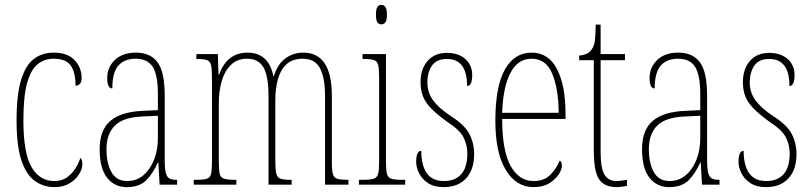

<svg xmlns="http://www.w3.org/2000/svg" viewBox="-20 -758 3328 788"><path d="M203 10Q159 10 123.5 -15Q88 -40 68 -99.5Q48 -159 48 -263Q48 -371 67 -431.5Q86 -492 120 -517Q154 -542 200 -542Q257 -542 286 -511.5Q315 -481 315 -437Q315 -420 307 -413Q299 -406 290 -406Q290 -462 270 -489.5Q250 -517 200 -517Q163 -517 135 -495Q107 -473 91.5 -418Q76 -363 76 -264Q76 -131 109 -73Q142 -15 203 -15Q233 -15 254 -29.5Q275 -44 289 -66Q303 -88 310 -110Q314 -106 316 -100Q318 -94 318 -83Q318 -65 304.5 -43Q291 -21 265.5 -5.5Q240 10 203 10Z M500 10Q450 10 419.5 -28.5Q389 -67 389 -146Q389 -224 432.5 -261.5Q476 -299 565 -303L628 -306V-371Q628 -451 606.5 -484Q585 -517 537 -517Q490 -517 465.5 -488.5Q441 -460 441 -395Q420 -395 420 -438Q420 -482 451.5 -512Q483 -542 538 -542Q597 -542 626.5 -502.5Q656 -463 656 -366V-103Q656 -66 660.5 -48.5Q665 -31 675.5 -25.5Q686 -20 705 -20H707V0H635L630 -91H628Q609 -48 581 -19Q553 10 500 10ZM502 -15Q540 -15 568 -38.5Q596 -62 612 -102Q628 -142 628 -191V-283L566 -280Q486 -277 451.5 -242.5Q417 -208 417 -146Q417 -88 437.5 -51.5Q458 -15 502 -15Z M775 0V-20H784Q815 -20 829 -24.5Q843 -29 846.5 -45.5Q850 -62 850 -98V-432Q850 -470 847 -487.5Q844 -505 831 -510.5Q818 -516 788 -516H786V-536H874L877 -451H879Q911 -542 996 -542Q1082 -542 1102 -446H1104Q1120 -496 1152 -519Q1184 -542 1225 -542Q1342 -542 1342 -364V-91Q1342 -58 1346.5 -43Q1351 -28 1365 -24Q1379 -20 1408 -20H1410V0H1314V-364Q1314 -438 1293.5 -477.5Q1273 -517 1223 -517Q1180 -517 1155.5 -494Q1131 -471 1120.5 -432.5Q1110 -394 1110 -348V-96Q1110 -61 1114 -45Q1118 -29 1131.5 -24.5Q1145 -20 1174 -20H1177V0H1082V-364Q1082 -445 1061.5 -481Q1041 -517 994 -517Q953 -517 927 -491Q901 -465 889.5 -423.5Q878 -382 878 -333V-98Q878 -62 881.5 -45.5Q885 -29 900 -24.5Q915 -20 948 -20H950V0Z M1545 -658Q1535 -658 1529 -666Q1523 -674 1523 -698Q1523 -721 1529 -729.5Q1535 -738 1545 -738Q1555 -738 1561.5 -729.5Q1568 -721 1568 -698Q1568 -674 1561.5 -666Q1555 -658 1545 -658ZM1453 0V-20H1469Q1500 -20 1514 -24.5Q1528 -29 1532 -45Q1536 -61 1536 -96V-437Q1536 -473 1532.5 -489.5Q1529 -506 1516 -511Q1503 -516 1474 -516H1468V-536H1564V-96Q1564 -61 1568 -45Q1572 -29 1586 -24.5Q1600 -20 1630 -20H1643V0Z M1801 10Q1761 10 1736 -7Q1711 -24 1699.5 -48Q1688 -72 1688 -93Q1688 -139 1709 -139Q1709 -80 1731.5 -47.5Q1754 -15 1802 -15Q1848 -15 1873 -43Q1898 -71 1898 -129Q1898 -163 1882.5 -194Q1867 -225 1814 -259Q1774 -288 1750 -312.5Q1726 -337 1716 -362.5Q1706 -388 1706 -421Q1706 -475 1735 -508Q1764 -541 1814 -541Q1861 -541 1889.5 -516Q1918 -491 1918 -450Q1918 -405 1897 -405Q1897 -516 1814 -516Q1771 -516 1752.5 -488Q1734 -460 1734 -420Q1734 -379 1757 -347Q1780 -315 1828 -283Q1887 -246 1906.5 -208Q1926 -170 1926 -126Q1926 -62 1893 -26Q1860 10 1801 10Z M2170 10Q2098 10 2055.5 -61Q2013 -132 2013 -262Q2013 -403 2052 -472.5Q2091 -542 2162 -542Q2231 -542 2266 -474.5Q2301 -407 2301 -291V-270H2041Q2041 -140 2075.5 -77.5Q2110 -15 2170 -15Q2214 -15 2239.5 -41.5Q2265 -68 2277 -99Q2281 -97 2283.5 -92Q2286 -87 2286 -77Q2286 -62 2272.5 -41.5Q2259 -21 2233.5 -5.5Q2208 10 2170 10ZM2273 -295Q2272 -394 2246.5 -455.5Q2221 -517 2162 -517Q2104 -517 2074 -457Q2044 -397 2041 -295Z M2511 10Q2460 10 2438.5 -22.5Q2417 -55 2417 -141V-511H2357V-530Q2393 -533 2407 -553Q2420 -570 2422 -596Q2424 -622 2425 -657H2445V-536H2545V-511H2445V-140Q2445 -65 2461.5 -40Q2478 -15 2509 -15Q2521 -15 2530.5 -16.5Q2540 -18 2553 -20V5Q2528 10 2511 10Z M2726 10Q2676 10 2645.5 -28.5Q2615 -67 2615 -146Q2615 -224 2658.5 -261.5Q2702 -299 2791 -303L2854 -306V-371Q2854 -451 2832.5 -484Q2811 -517 2763 -517Q2716 -517 2691.5 -488.5Q2667 -460 2667 -395Q2646 -395 2646 -438Q2646 -482 2677.5 -512Q2709 -542 2764 -542Q2823 -542 2852.5 -502.5Q2882 -463 2882 -366V-103Q2882 -66 2886.5 -48.5Q2891 -31 2901.5 -25.5Q2912 -20 2931 -20H2933V0H2861L2856 -91H2854Q2835 -48 2807 -19Q2779 10 2726 10ZM2728 -15Q2766 -15 2794 -38.5Q2822 -62 2838 -102Q2854 -142 2854 -191V-283L2792 -280Q2712 -277 2677.5 -242.5Q2643 -208 2643 -146Q2643 -88 2663.5 -51.5Q2684 -15 2728 -15Z M3124 10Q3084 10 3059 -7Q3034 -24 3022.5 -48Q3011 -72 3011 -93Q3011 -139 3032 -139Q3032 -80 3054.5 -47.5Q3077 -15 3125 -15Q3171 -15 3196 -43Q3221 -71 3221 -129Q3221 -163 3205.5 -194Q3190 -225 3137 -259Q3097 -288 3073 -312.5Q3049 -337 3039 -362.5Q3029 -388 3029 -421Q3029 -475 3058 -508Q3087 -541 3137 -541Q3184 -541 3212.5 -516Q3241 -491 3241 -450Q3241 -405 3220 -405Q3220 -516 3137 -516Q3094 -516 3075.5 -488Q3057 -460 3057 -420Q3057 -379 3080 -347Q3103 -315 3151 -283Q3210 -246 3229.5 -208Q3249 -170 3249 -126Q3249 -62 3216 -26Q3183 10 3124 10Z"/></svg>

Font: Noto Serif Tamil ExtraCondensed Thin
Style: Regular
Weight: 100
Width: 2
Designer: Indian Type Foundry, Tom Grace, and the Monotype Design Team
Foundry: Monotype Imaging Inc.
Version: Version 2.004; ttfautohint (v1.8.4.7-5d5b)